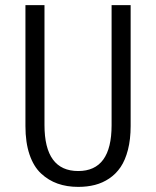

<svg xmlns="http://www.w3.org/2000/svg" viewBox="-20 -720 610 751"><path d="M286 11Q241.5 11 205.5 -1.8Q169.5 -14.5 140.5 -41.5Q111.5 -68.5 95.5 -115.5Q79.5 -162.5 79.5 -227V-700H154V-231Q154 -51 286 -51Q416.5 -51 416.5 -230V-700H491V-227Q491 -175 480.5 -134.2Q470 -93.5 451.8 -66.5Q433.5 -39.5 407.5 -22Q381.5 -4.5 351.5 3.2Q321.5 11 286 11Z"/></svg>

Font: League Mono Narrow Light
Style: Regular
Weight: 300
Width: 3
Designer: Tyler Finck
Foundry: The League of Moveable Type / Tyler Finck
Version: Version 2.210